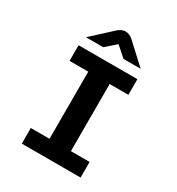

<svg xmlns="http://www.w3.org/2000/svg" viewBox="-204 -1003 1040 1129"><g transform="rotate(30 316.0 -438.0)"><path d="M116.4 0V-106.1H243.4V-561.9H116.4V-668H515.6V-561.9H388.6V-106.1H515.6V0ZM130.2 -730.4 267.3 -856.2Q277.5 -864.8 290 -870.6Q302.4 -876.4 316.2 -876.4Q330.6 -876.4 343 -870.6Q355.5 -864.8 365.5 -856.2L501.8 -730.4H385L316.6 -791.2L247.8 -730.4Z"/></g></svg>

Font: Atkinson Hyperlegible Mono ExtraLight
Style: Regular
Weight: 200
Monospace: yes
Designer: Elliott Scott, Megan Eiswerth, Linus Boman, Theodore Petrosky, Letters from Sweden
Foundry: Applied Design Works, Letters from Sweden
Version: Version 2.001